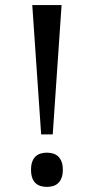

<svg xmlns="http://www.w3.org/2000/svg" viewBox="-20 -734 373 761"><path d="M107.9 -713.9H224.1L189 -201.2H143.1ZM103 -61Q103 -80.6 107.9 -93.5Q112.8 -106.4 121.3 -114.3Q129.9 -122.1 141.4 -125.5Q152.8 -128.9 166 -128.9Q178.7 -128.9 190.2 -125.5Q201.7 -122.1 210.2 -114.3Q218.8 -106.4 223.9 -93.5Q229 -80.6 229 -61Q229 -42 223.9 -28.8Q218.8 -15.6 210.2 -7.8Q201.7 0 190.2 3.4Q178.7 6.8 166 6.8Q152.8 6.8 141.4 3.4Q129.9 0 121.3 -7.8Q112.8 -15.6 107.9 -28.8Q103 -42 103 -61Z"/></svg>

Font: Droid Serif
Style: Regular
Weight: 400
Designer: Monotype Design team
Foundry: Monotype Imaging Inc.
Version: Version 1.03